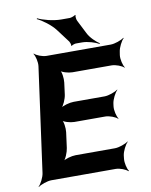

<svg xmlns="http://www.w3.org/2000/svg" viewBox="-101 -1008 869 1107"><g transform="rotate(-10 333.0 -454.0)"><path d="M540 -358 542 -373C545 -397 564 -434 578 -447L577 -449C562 -437 523 -423 499 -423H318C294 -423 253 -412 239 -399L240 -397C255 -409 272 -449 275 -473L284 -542C287 -566 282 -606 271 -618L268 -616C278 -603 317 -592 341 -592H570C594 -592 630 -578 641 -566L643 -568C633 -581 624 -618 627 -642L630 -661C633 -685 652 -722 666 -735L664 -737C649 -725 610 -711 586 -711H210C186 -711 151 -725 140 -737L138 -735C148 -722 157 -685 154 -661L70 -50C67 -26 48 11 34 24L35 26C50 14 89 0 113 0H490C514 0 549 14 560 26L563 24C553 11 544 -26 547 -50L549 -68C552 -92 571 -129 585 -142L584 -144C569 -132 530 -118 506 -118H276C252 -118 211 -107 197 -94L199 -92C214 -104 230 -144 233 -168L245 -258C248 -282 243 -322 232 -334L229 -332C239 -319 278 -308 302 -308H483C507 -308 543 -294 554 -282L556 -284C546 -297 537 -334 540 -358ZM459 -801 419 -880C415 -887 412 -908 416 -914L413 -915C408 -910 388 -903 380 -903H330C283 -903 224 -919 194 -934L191 -930C221 -916 270 -881 296 -846L354 -769C357 -764 363 -749 360 -744L364 -743C367 -747 383 -752 389 -752H425C459 -752 502 -738 523 -726L526 -729C505 -742 473 -772 459 -801Z"/></g></svg>

Font: Asimov
Style: EdgeIt
Weight: 500
Designer: Google
Version: Version 2.000980: 2014